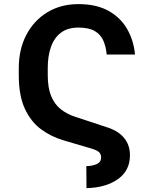

<svg xmlns="http://www.w3.org/2000/svg" viewBox="-20 -742 763 953"><path d="M409.4 191.8 408.4 82.7Q438.9 82 460.4 72.3Q481.9 62.5 481.9 39.4Q481.9 22.7 471.4 13.1Q460.9 3.6 438.2 -3.2L295.1 -45.5Q234.4 -63.2 183.9 -100.3Q133.5 -137.4 103.3 -202.4Q73.2 -267.4 73.2 -369V-403.4Q73.2 -497.2 110.8 -568.9Q148.4 -640.6 215.2 -681.1Q282 -721.6 369.3 -721.6Q458.1 -721.6 518.1 -688.4Q578.1 -655.2 610.8 -598.5Q643.5 -541.9 650.2 -471.2H509.6Q506 -510.7 492.7 -540.8Q479.4 -571 449.9 -588.1Q420.5 -605.1 369.3 -605.1Q315 -605.1 281.4 -579Q247.9 -552.9 232.4 -507.6Q217 -462.4 217 -404.5V-369Q217 -305.4 234 -264.7Q251.1 -224.1 281.4 -200.1Q311.8 -176.1 351.2 -163L517 -108.3Q569.2 -90.6 597.1 -55.9Q625 -21.3 625 28.8Q625 105.1 565 147.4Q505 189.6 409.4 191.8Z"/></svg>

Font: Interface
Style: Bold
Weight: 700
Designer: Rasmus Andersson
Foundry: rsms
Version: Version 1.8